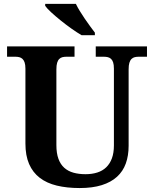

<svg xmlns="http://www.w3.org/2000/svg" viewBox="-20 -951 787 981"><path d="M731 -661.1H688Q677.7 -661.1 668.5 -658.9Q659.2 -656.7 652.1 -649.9Q645 -643.1 641.1 -630.4Q637.2 -617.7 637.2 -596.2V-206.1Q637.2 -155.8 622.8 -115.7Q608.4 -75.7 577.9 -47.9Q547.4 -20 500 -5.1Q452.6 9.8 387.2 9.8Q321.8 9.8 270.3 -2.7Q218.8 -15.1 183.1 -42.5Q147.5 -69.8 128.7 -113Q109.9 -156.2 109.9 -217.8V-600.1Q109.9 -620.1 105.7 -632.1Q101.6 -644 94.5 -650.4Q87.4 -656.7 78.4 -658.9Q69.3 -661.1 59.1 -661.1H16.1V-713.9H360.8V-661.1H318.8Q308.6 -661.1 299.3 -658.9Q290 -656.7 283 -649.9Q275.9 -643.1 272 -630.4Q268.1 -617.7 268.1 -596.2V-210Q268.1 -168 278.6 -139.4Q289.1 -110.8 308.6 -93.5Q328.1 -76.2 355.5 -68.6Q382.8 -61 417 -61Q450.2 -61 477.1 -69.6Q503.9 -78.1 522.7 -96.2Q541.5 -114.3 551.8 -142.1Q562 -169.9 562 -208V-600.1Q562 -620.1 558.1 -632.1Q554.2 -644 547.1 -650.4Q540 -656.7 530.8 -658.9Q521.5 -661.1 511.2 -661.1H469.2V-713.9H731ZM397 -771Q373.5 -784.7 345 -804.9Q316.4 -825.2 289.8 -846.7Q263.2 -868.2 241.7 -887.9Q220.2 -907.7 210.9 -920.9V-931.2H367.7Q375.5 -914.6 387.7 -894.8Q399.9 -875 413.3 -855.2Q426.8 -835.4 440.4 -816.9Q454.1 -798.3 464.8 -784.2V-771Z"/></svg>

Font: Droid Serif
Style: Bold
Weight: 700
Designer: Monotype Design team
Foundry: Monotype Imaging Inc.
Version: Version 1.03